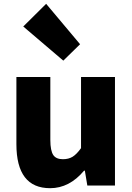

<svg xmlns="http://www.w3.org/2000/svg" viewBox="-20 -973 694 1007"><path d="M243 14Q66 14 66 -217V-569H244V-239Q244 -182 260 -159Q275 -138 310 -138Q340 -138 361 -151Q382 -164 405 -196V-569H583V-284V0H438L425 -78H421Q344 14 243 14ZM312 -655 102 -834 222 -953 311 -847 400 -741Z"/></svg>

Font: GenSekiGothic TW H
Style: Regular
Weight: 900
Version: Version 1.501;PS 1;hotconv 16.6.51;makeotf.lib2.5.65220